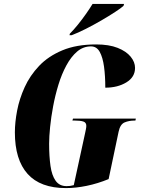

<svg xmlns="http://www.w3.org/2000/svg" viewBox="-20 -951 731 981"><path d="M317 10Q186 10 121 -62.5Q56 -135 56 -275Q56 -326 67.5 -386Q79 -446 106 -505.5Q133 -565 180 -614.5Q227 -664 299 -694Q371 -724 471 -724Q537 -724 581 -706.5Q625 -689 647.5 -661.5Q670 -634 670 -604Q670 -557 625.5 -530Q581 -503 518 -503Q518 -563 511.5 -610.5Q505 -658 489.5 -686Q474 -714 445 -714Q405 -714 374 -687.5Q343 -661 319 -616.5Q295 -572 278.5 -518Q262 -464 251.5 -408Q241 -352 236 -302Q231 -252 231 -217Q231 -152 238 -103Q245 -54 264.5 -27Q284 0 320 0Q329 0 337.5 -1Q346 -2 357 -5L414 -267Q417 -281 419 -291Q421 -301 421 -308Q421 -325 406 -330Q391 -335 364 -335H350L353 -345H674L672 -335H668Q639 -335 616.5 -325.5Q594 -316 586 -278L535 -36Q479 -13 423 -1.5Q367 10 317 10ZM337 -779Q356 -798 377.5 -824.5Q399 -851 419 -879.5Q439 -908 453 -931H614L611 -921Q599 -910 568.5 -890Q538 -870 498.5 -847Q459 -824 418.5 -803.5Q378 -783 346 -771H335Z"/></svg>

Font: Noto Serif Display ExtraCondensed Black
Style: Italic
Weight: 900
Width: 2
Italic angle: -12°
Designer: Monotype Design Team
Foundry: Monotype Imaging Inc.
Version: Version 2.009